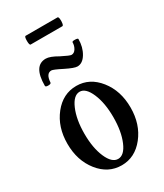

<svg xmlns="http://www.w3.org/2000/svg" viewBox="-191 -827 780 914"><g transform="rotate(-30 198.5 -370.5)"><path d="M110 -704Q103 -704 103 -728Q103 -752 110 -752H285Q290 -752 291.5 -740Q293 -728 291 -716Q289 -704 284 -704ZM251 -502Q234 -502 188 -525Q143 -548 133 -548Q104 -548 101 -500Q100 -493 85 -493Q70 -493 70 -500Q70 -610 138 -610Q161 -610 202 -586Q245 -564 254 -564Q269 -564 278.5 -579.5Q288 -595 288 -614Q289 -619 304.5 -618.5Q320 -618 320 -613Q320 -569 300 -535.5Q280 -502 251 -502ZM199 11Q125 11 75 -52Q25 -115 25 -207Q25 -299 75 -362Q125 -425 199 -425Q272 -425 322 -362Q372 -299 372 -207Q372 -115 322 -52Q272 11 199 11ZM199 -393Q165 -393 142 -339.5Q119 -286 119 -208Q119 -130 142 -77Q165 -24 199 -24Q233 -24 255.5 -77Q278 -130 278 -208Q278 -286 255 -339.5Q232 -393 199 -393Z"/></g></svg>

Font: Junicode Cond Medium
Style: Regular
Weight: 500
Width: 3
Designer: Peter S. Baker
Version: Version 2.201